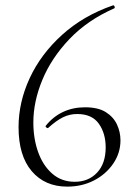

<svg xmlns="http://www.w3.org/2000/svg" viewBox="-20 -681 505 714"><path d="M296 -282Q345 -282 373.5 -264Q402 -246 415 -218Q428 -190 428 -159Q428 -112 401 -72.5Q374 -33 329.5 -10Q285 13 230 13Q147 13 98 -44.5Q49 -102 49 -208Q49 -301 90.5 -390.5Q132 -480 211 -551.5Q290 -623 400 -661Q404 -662 406 -657Q408 -652 405 -650Q305 -606 238 -535.5Q171 -465 137.5 -384Q104 -303 104 -226Q104 -165 122 -115Q140 -65 174.5 -35Q209 -5 258 -5Q309 -5 341 -39Q373 -73 373 -133Q373 -185 347.5 -221Q322 -257 267 -257Q239 -257 214.5 -245Q190 -233 160 -206Q158 -203 153 -206.5Q148 -210 150 -213Q177 -247 214 -264.5Q251 -282 296 -282Z"/></svg>

Font: Cormorant Light Light
Style: Regular
Weight: 300
Version: Version 4.000